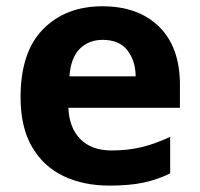

<svg xmlns="http://www.w3.org/2000/svg" viewBox="-20 -576 631 606"><path d="M303.2 -556.2Q416.5 -556.2 482.2 -491.7Q547.9 -427.2 547.9 -308.1V-235.8H195.8Q198.2 -172.9 233.6 -137Q269 -101.1 332 -101.1Q384.3 -101.1 427.7 -111.8Q471.2 -122.6 517.1 -144V-28.8Q476.6 -8.8 432.4 0.5Q388.2 9.8 325.2 9.8Q243.2 9.8 179.9 -20.5Q116.7 -50.8 80.8 -112.8Q44.9 -174.8 44.9 -269Q44.9 -412.1 116.2 -484.1Q187.5 -556.2 303.2 -556.2ZM304.2 -450.2Q260.7 -450.2 232.2 -422.4Q203.6 -394.5 199.2 -335H408.2Q407.7 -384.3 382.1 -417.2Q356.4 -450.2 304.2 -450.2Z"/></svg>

Font: Open Sans
Style: Bold
Weight: 700
Designer: Monotype Design Team
Foundry: Monotype Imaging Inc.
Version: Version 3.000; ttfautohint (v1.8.4)